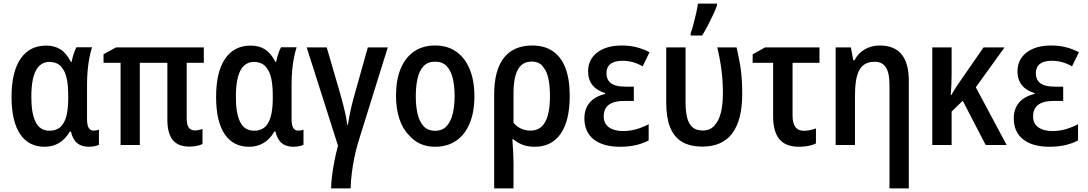

<svg xmlns="http://www.w3.org/2000/svg" viewBox="-20 -802 6018 1062"><path d="M226.6 9.8Q138.2 9.8 91.1 -60.5Q43.9 -130.9 43.9 -266.1Q43.9 -403.8 93.5 -476.8Q143.1 -549.8 235.4 -549.8Q281.7 -549.8 314.7 -528.8Q347.7 -507.8 371.6 -460H376.5Q378.9 -474.6 383.1 -489.5Q387.2 -504.4 392.6 -517.8Q397.9 -531.2 403.3 -540.5H489.3Q481.4 -517.1 474.9 -484.1Q468.3 -451.2 464.8 -412.8Q461.4 -374.5 461.4 -335V-143.6Q461.4 -110.4 470.5 -95Q479.5 -79.6 498.5 -79.6Q514.2 -79.6 527.3 -84.5V-1Q522.9 1.5 513.9 4.2Q504.9 6.8 493.9 8.3Q482.9 9.8 472.7 9.8Q431.2 9.8 406.7 -10.5Q382.3 -30.8 372.1 -74.7H366.7Q341.8 -32.2 306.6 -11.2Q271.5 9.8 226.6 9.8ZM254.4 -79.1Q279.8 -79.1 299.1 -89.1Q318.4 -99.1 330.1 -119.1Q344.2 -141.1 350.8 -177Q357.4 -212.9 357.4 -259.3V-271Q357.4 -326.7 349.6 -365Q341.8 -403.3 325.2 -424.3Q313.5 -442.4 294.9 -450.9Q276.4 -459.5 253.4 -459.5Q213.4 -459.5 188.5 -427.7Q170.9 -404.8 162.1 -364.5Q153.3 -324.2 153.3 -267.1Q153.3 -174.8 176.3 -128.9Q188.5 -103.5 207.8 -91.3Q227.1 -79.1 254.4 -79.1Z M1027.3 8.8Q965.3 8.8 935.5 -27.6Q905.8 -64 905.8 -139.6V-454.6H753.4V0H647V-454.6H552.7V-502L622.6 -540H1107.4V-454.6H1012.7V-146.5Q1012.7 -112.8 1023.7 -96.7Q1034.7 -80.6 1057.1 -80.6Q1066.4 -80.6 1077.4 -82.5Q1088.4 -84.5 1100.1 -88.4V-5.4Q1085.9 1.5 1067.4 5.1Q1048.8 8.8 1027.3 8.8Z M1357.9 9.8Q1269.5 9.8 1222.4 -60.5Q1175.3 -130.9 1175.3 -266.1Q1175.3 -403.8 1224.9 -476.8Q1274.4 -549.8 1366.7 -549.8Q1413.1 -549.8 1446 -528.8Q1479 -507.8 1502.9 -460H1507.8Q1510.3 -474.6 1514.4 -489.5Q1518.6 -504.4 1523.9 -517.8Q1529.3 -531.2 1534.7 -540.5H1620.6Q1612.8 -517.1 1606.2 -484.1Q1599.6 -451.2 1596.2 -412.8Q1592.8 -374.5 1592.8 -335V-143.6Q1592.8 -110.4 1601.8 -95Q1610.8 -79.6 1629.9 -79.6Q1645.5 -79.6 1658.7 -84.5V-1Q1654.3 1.5 1645.3 4.2Q1636.2 6.8 1625.2 8.3Q1614.3 9.8 1604 9.8Q1562.5 9.8 1538.1 -10.5Q1513.7 -30.8 1503.4 -74.7H1498Q1473.1 -32.2 1438 -11.2Q1402.8 9.8 1357.9 9.8ZM1385.7 -79.1Q1411.1 -79.1 1430.4 -89.1Q1449.7 -99.1 1461.4 -119.1Q1475.6 -141.1 1482.2 -177Q1488.8 -212.9 1488.8 -259.3V-271Q1488.8 -326.7 1481 -365Q1473.1 -403.3 1456.5 -424.3Q1444.8 -442.4 1426.3 -450.9Q1407.7 -459.5 1384.8 -459.5Q1344.7 -459.5 1319.8 -427.7Q1302.2 -404.8 1293.5 -364.5Q1284.7 -324.2 1284.7 -267.1Q1284.7 -174.8 1307.6 -128.9Q1319.8 -103.5 1339.1 -91.3Q1358.4 -79.1 1385.7 -79.1Z M1811.5 240.2Q1811.5 211.9 1816.4 172.1Q1821.3 132.3 1829.8 88.4Q1838.4 44.4 1849.6 3.9L1676.3 -540H1787.1L1860.4 -288.6Q1870.6 -252 1877.7 -225.1Q1884.8 -198.2 1890.4 -172.4Q1896 -146.5 1900.9 -111.8H1904.3Q1910.6 -151.4 1918.5 -188.5Q1926.3 -225.6 1937 -263.7L2014.6 -540H2125L1961.9 -17.1Q1949.2 25.4 1939.9 70.6Q1930.7 115.7 1925.5 159.2Q1920.4 202.6 1919.4 240.2Z M2386.2 9.8Q2341.3 9.8 2304.9 -6.6Q2268.6 -22.9 2242.7 -53.7Q2207 -89.4 2188.7 -145.5Q2170.4 -201.7 2170.4 -272.9Q2170.4 -360.4 2196.3 -422.4Q2222.2 -484.4 2270.5 -517.3Q2318.8 -550.3 2386.7 -550.3Q2455.1 -550.3 2503.4 -516.4Q2551.8 -482.4 2577.9 -419.7Q2604 -356.9 2604 -270Q2604 -182.1 2577.9 -119.6Q2551.8 -57.1 2503.2 -23.7Q2454.6 9.8 2386.2 9.8ZM2387.2 -78.6Q2426.8 -78.6 2450.4 -104.5Q2474.1 -130.4 2484.4 -174.1Q2494.6 -217.8 2494.6 -270.5Q2494.6 -325.7 2484.4 -368.7Q2474.1 -411.6 2450.7 -436.3Q2427.2 -460.9 2386.7 -460.9Q2346.2 -460.9 2322.8 -436Q2299.3 -411.1 2289.6 -367.9Q2279.8 -324.7 2279.8 -269.5Q2279.8 -216.3 2289.6 -173.1Q2299.3 -129.9 2322.8 -104.2Q2346.2 -78.6 2387.2 -78.6Z M2713.4 240.2V-279.3Q2713.4 -413.1 2766.8 -481.7Q2820.3 -550.3 2924.3 -550.3Q2992.2 -550.3 3038.3 -518.6Q3084.5 -486.8 3107.9 -425Q3131.3 -363.3 3131.3 -272Q3131.3 -133.8 3081.1 -62Q3030.8 9.8 2937.5 9.8Q2900.4 9.8 2871.1 -1.2Q2841.8 -12.2 2819.8 -31.7H2814Q2817.4 11.2 2818.8 43.2Q2820.3 75.2 2820.3 100.1V240.2ZM2913.6 -79.6Q2963.9 -79.6 2989.3 -117.7Q3005.9 -141.1 3013.9 -179.4Q3022 -217.8 3022 -270.5Q3022 -325.7 3013.7 -365.5Q3005.4 -405.3 2987.8 -426.8Q2976.6 -445.8 2959.2 -453.6Q2941.9 -461.4 2920.9 -461.4Q2873.5 -461.4 2849.6 -425.3Q2820.3 -382.8 2820.3 -283.7V-123Q2838.9 -101.1 2862.5 -90.3Q2886.2 -79.6 2913.6 -79.6Z M3410.6 9.8Q3315.9 9.8 3264.2 -31Q3212.4 -71.8 3212.4 -147Q3212.4 -200.2 3241.7 -234.6Q3271 -269 3327.1 -282.2V-287.1Q3281.2 -300.8 3257.1 -331.3Q3232.9 -361.8 3232.9 -407.2Q3232.9 -473.1 3283.4 -511.7Q3334 -550.3 3419.4 -550.3Q3460.9 -550.3 3497.8 -541.5Q3534.7 -532.7 3572.8 -513.2L3534.7 -435.1Q3506.3 -451.2 3479.2 -458.5Q3452.1 -465.8 3423.3 -465.8Q3378.9 -465.8 3356.7 -448.2Q3334.5 -430.7 3334.5 -397.5Q3334.5 -356 3365.7 -337.4Q3378.9 -329.6 3397.7 -326.2Q3416.5 -322.8 3441.4 -322.8H3485.8V-243.7H3432.1Q3388.2 -243.7 3362.3 -231Q3340.3 -221.2 3329.8 -202.6Q3319.3 -184.1 3319.3 -157.2Q3319.3 -118.2 3348.4 -97.7Q3377.4 -77.1 3426.3 -77.1Q3449.7 -77.1 3472.7 -81.1Q3495.6 -85 3519.3 -93.5Q3543 -102.1 3567.9 -114.7V-25.4Q3536.1 -8.3 3497.1 0.7Q3458 9.8 3410.6 9.8Z M3865.7 8.8Q3796.4 8.8 3752 -17.8Q3707.5 -44.4 3685.5 -100.6Q3665 -152.8 3665 -237.8V-540H3772V-233.9Q3772 -187.5 3780.3 -152.8Q3788.6 -118.2 3809.3 -99.1Q3830.1 -80.1 3867.2 -80.1Q3913.6 -80.1 3937.5 -115.2Q3958 -138.7 3968.3 -182.6Q3978.5 -226.6 3978.5 -286.1Q3978.5 -351.1 3971.2 -410.6Q3963.9 -470.2 3947.3 -540H4054.2Q4062.5 -502.9 4068.6 -471.7Q4074.7 -440.4 4078.4 -411.1Q4082 -381.8 4083.7 -350.8Q4085.4 -319.8 4085.4 -282.7Q4085.4 -138.2 4030.5 -64.7Q3975.6 8.8 3865.7 8.8ZM3800.3 -605.5V-618.2Q3808.1 -640.1 3815.9 -668.9Q3823.7 -697.8 3830.3 -727.5Q3836.9 -757.3 3840.8 -782.2H3945.8V-771.5Q3937.5 -748.5 3924.6 -720.7Q3911.6 -692.9 3896.5 -663.6Q3881.3 -634.3 3863.8 -605.5Z M4400.4 9.8Q4325.7 9.8 4291 -32Q4256.3 -73.7 4256.3 -159.7V-454.6H4143.1V-501.5L4211.9 -540H4512.7V-454.6H4363.8V-163.1Q4363.8 -121.1 4379.2 -99.9Q4394.5 -78.6 4426.3 -78.6Q4458.5 -78.6 4493.2 -91.8V-8.8Q4476.6 0 4452.4 4.9Q4428.2 9.8 4400.4 9.8Z M4899.9 240.2V-335.4Q4899.9 -397.9 4880.1 -429.2Q4860.4 -460.4 4818.4 -460.4Q4787.1 -460.4 4765.6 -448.2Q4744.1 -436 4731 -410.2Q4719.7 -387.7 4714.4 -353Q4709 -318.4 4709 -270.5V0H4602.1V-540H4686.5L4699.7 -468.8H4706.5Q4727.1 -508.8 4764.2 -529.5Q4801.3 -550.3 4845.7 -550.3Q4926.8 -550.3 4966.8 -501.5Q5006.8 -452.6 5006.8 -356.4V240.2Z M5136.7 0V-540H5243.7V-393.1Q5243.7 -363.3 5242.4 -334Q5241.2 -304.7 5238.8 -275.9H5241.7Q5250.5 -291 5257.3 -302.2Q5264.2 -313.5 5271.2 -324.2Q5278.3 -335 5287.1 -347.7L5420.4 -540H5536.6L5377.4 -319.3L5547.9 0H5432.1L5305.2 -244.6L5243.7 -185.1V0Z M5785.6 9.8Q5690.9 9.8 5639.2 -31Q5587.4 -71.8 5587.4 -147Q5587.4 -200.2 5616.7 -234.6Q5646 -269 5702.1 -282.2V-287.1Q5656.2 -300.8 5632.1 -331.3Q5607.9 -361.8 5607.9 -407.2Q5607.9 -473.1 5658.4 -511.7Q5709 -550.3 5794.4 -550.3Q5835.9 -550.3 5872.8 -541.5Q5909.7 -532.7 5947.8 -513.2L5909.7 -435.1Q5881.3 -451.2 5854.2 -458.5Q5827.1 -465.8 5798.3 -465.8Q5753.9 -465.8 5731.7 -448.2Q5709.5 -430.7 5709.5 -397.5Q5709.5 -356 5740.7 -337.4Q5753.9 -329.6 5772.7 -326.2Q5791.5 -322.8 5816.4 -322.8H5860.8V-243.7H5807.1Q5763.2 -243.7 5737.3 -231Q5715.3 -221.2 5704.8 -202.6Q5694.3 -184.1 5694.3 -157.2Q5694.3 -118.2 5723.4 -97.7Q5752.4 -77.1 5801.3 -77.1Q5824.7 -77.1 5847.7 -81.1Q5870.6 -85 5894.3 -93.5Q5918 -102.1 5942.9 -114.7V-25.4Q5911.1 -8.3 5872.1 0.7Q5833 9.8 5785.6 9.8Z"/></svg>

Font: Open Sans
Style: Regular
Weight: 600
Width: 3
Foundry: Ascender Corporation
Version: Version 1.000